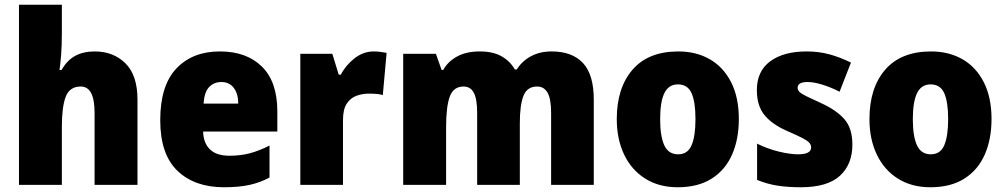

<svg xmlns="http://www.w3.org/2000/svg" viewBox="-20 -780 4243 810"><path d="M241 -641Q241 -589 238 -550Q235 -511 231 -485H240Q263 -526 297.5 -544.5Q332 -563 380 -563Q458 -563 509 -513Q560 -463 560 -360V0H379V-304Q379 -415 321 -415Q274 -415 257.5 -372.5Q241 -330 241 -247V0H60V-760H241Z M908 -563Q1020 -563 1085 -499Q1150 -435 1150 -310V-225H837Q838 -177 865.5 -150Q893 -123 948 -123Q995 -123 1034.5 -133.5Q1074 -144 1117 -166V-31Q1078 -10 1033 0Q988 10 925 10Q801 10 728.5 -59.5Q656 -129 656 -273Q656 -419 724 -491Q792 -563 908 -563ZM914 -434Q883 -434 862.5 -413Q842 -392 839 -343H985Q985 -385 966 -409.5Q947 -434 914 -434Z M1557 -563Q1571 -563 1585.5 -561Q1600 -559 1611 -557L1595 -379Q1585 -382 1571.5 -383.5Q1558 -385 1536 -385Q1509 -385 1484 -376Q1459 -367 1443 -343Q1427 -319 1427 -274V0H1247V-553H1382L1409 -465H1418Q1437 -503 1474.5 -533Q1512 -563 1557 -563Z M2307 -563Q2394 -563 2439.5 -514Q2485 -465 2485 -360V0H2305V-303Q2305 -363 2290 -389Q2275 -415 2246 -415Q2204 -415 2188.5 -376Q2173 -337 2173 -260V0H1993V-303Q1993 -362 1979 -388.5Q1965 -415 1936 -415Q1893 -415 1877.5 -372.5Q1862 -330 1862 -244V0H1681V-553H1819L1843 -485H1850Q1869 -520 1908 -541.5Q1947 -563 2004 -563Q2060 -563 2096 -542.5Q2132 -522 2152 -487H2160Q2183 -523 2220.5 -543Q2258 -563 2307 -563Z M3097 -278Q3097 -193 3068.5 -128Q3040 -63 2982.5 -26.5Q2925 10 2839 10Q2760 10 2702 -26.5Q2644 -63 2613 -128Q2582 -193 2582 -278Q2582 -409 2648.5 -486Q2715 -563 2842 -563Q2917 -563 2974.5 -530Q3032 -497 3064.5 -433Q3097 -369 3097 -278ZM2765 -277Q2765 -205 2782.5 -167Q2800 -129 2841 -129Q2881 -129 2897.5 -167Q2914 -205 2914 -278Q2914 -350 2897.5 -387Q2881 -424 2840 -424Q2801 -424 2783 -387.5Q2765 -351 2765 -277Z M3576 -170Q3576 -87 3523.5 -38.5Q3471 10 3358 10Q3306 10 3262 3.5Q3218 -3 3174 -21V-174Q3218 -152 3265.5 -140.5Q3313 -129 3347 -129Q3402 -129 3402 -158Q3402 -169 3394 -178Q3386 -187 3363.5 -198.5Q3341 -210 3297 -229Q3235 -257 3204 -296Q3173 -335 3173 -400Q3173 -480 3229.5 -521.5Q3286 -563 3383 -563Q3434 -563 3478.5 -551Q3523 -539 3570 -516L3522 -393Q3487 -411 3450.5 -422.5Q3414 -434 3387 -434Q3345 -434 3345 -410Q3345 -400 3352.5 -392.5Q3360 -385 3381 -374.5Q3402 -364 3444 -345Q3508 -316 3542 -277.5Q3576 -239 3576 -170Z M4163 -278Q4163 -193 4134.5 -128Q4106 -63 4048.5 -26.5Q3991 10 3905 10Q3826 10 3768 -26.5Q3710 -63 3679 -128Q3648 -193 3648 -278Q3648 -409 3714.5 -486Q3781 -563 3908 -563Q3983 -563 4040.5 -530Q4098 -497 4130.5 -433Q4163 -369 4163 -278ZM3831 -277Q3831 -205 3848.5 -167Q3866 -129 3907 -129Q3947 -129 3963.5 -167Q3980 -205 3980 -278Q3980 -350 3963.5 -387Q3947 -424 3906 -424Q3867 -424 3849 -387.5Q3831 -351 3831 -277Z"/></svg>

Font: Noto Sans SemiCondensed Black
Style: Regular
Weight: 900
Width: 4
Designer: Monotype Design Team
Foundry: Monotype Imaging Inc.
Version: Version 2.013; ttfautohint (v1.8.4.7-5d5b)